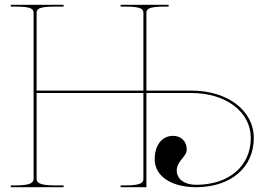

<svg xmlns="http://www.w3.org/2000/svg" viewBox="-20 -780 1108 800"><path d="M682.5 -760H482.5V-752.5H502.5C568.5 -752.5 577.5 -742 577.5 -726.5V-402.5H132.5V-726.5C132.5 -741 139 -752.5 207.5 -752.5H245V-760H25V-752.5H45C113.5 -752.5 120 -741 120 -726.5V-36C120 -21.5 113.5 -7.5 45 -7.5H25V0H245V-7.5H207.5C139 -7.5 132.5 -21.5 132.5 -36V-392.5H577.5V-35C577.5 -20.5 571 -7.5 502.5 -7.5H482.5V0H590V-392.5H777.5C921 -392.5 1025 -314 1025 -205C1025 -88 934 -10 797 -10C748.5 -10 716.5 -34 716.5 -69.5C716.5 -110 758 -126 758 -157C758 -191 735 -214 701 -214C655 -214 624.5 -175 624.5 -116C624.5 -46.5 693.5 0 797 0C941.5 0 1037.5 -82 1037.5 -205C1037.5 -319.5 928.5 -402.5 777.5 -402.5H590V-726.5C590 -742 599 -752.5 665 -752.5H682.5Z"/></svg>

Font: ZnikomitNo24
Style: Regular
Weight: 500
Designer: gluk
Foundry: gluk
Version: Version 0.55